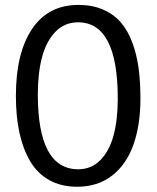

<svg xmlns="http://www.w3.org/2000/svg" viewBox="-20 -729 621 761"><path d="M291 -709.5Q345.7 -709.5 387.7 -691.4Q429.7 -673.3 457.8 -641.4Q485.8 -609.4 503.7 -562.3Q521.5 -515.1 529.1 -460.4Q536.6 -405.8 536.6 -338.9Q536.6 -232.9 508.5 -154.5Q480.5 -76.2 423.6 -32.5Q366.7 11.2 286.1 11.2Q222.7 11.2 175.3 -15.1Q127.9 -41.5 99.4 -90.3Q70.8 -139.2 56.9 -203.6Q43 -268.1 43 -349.1Q43 -518.6 106.9 -614Q170.9 -709.5 291 -709.5ZM289.1 -640.6Q236.8 -640.6 200.4 -603.8Q164.1 -566.9 147 -503.7Q129.9 -440.4 129.9 -355Q129.9 -58.1 290 -58.1Q342.3 -58.1 377.9 -94.5Q413.6 -130.9 430.2 -192.6Q446.8 -254.4 446.8 -338.4Q446.8 -640.6 289.1 -640.6Z"/></svg>

Font: RGR Online_21
Style: Regular
Weight: 400
Italic angle: -12°
Designer: vernon adams
Foundry: vernon adams
Version: Version 1.000